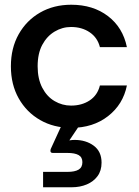

<svg xmlns="http://www.w3.org/2000/svg" viewBox="-20 -528 588 811"><path d="M281 12Q207 12 149.5 -21Q92 -54 59 -112.5Q26 -171 26 -248Q26 -325 59 -383.5Q92 -442 149.5 -475Q207 -508 281 -508Q373 -508 436 -460Q499 -412 516 -329H402Q392 -369 359 -391.5Q326 -414 280 -414Q243 -414 210.5 -394.5Q178 -375 158.5 -338.5Q139 -302 139 -248Q139 -195 158.5 -157.5Q178 -120 210.5 -101Q243 -82 280 -82Q326 -82 359 -104Q392 -126 402 -167H516Q500 -87 436.5 -37.5Q373 12 281 12ZM162 263V198H265Q296 198 312 188.5Q328 179 328 157Q328 136 312 127Q296 118 265 118H203Q193 118 193 109Q193 107 194 102L243 -5H320L273 65Q278 64 284 63.5Q290 63 295 63Q343 63 376 87.5Q409 112 409 159Q409 193 392 216Q375 239 346.5 251Q318 263 283 263Z"/></svg>

Font: Host Grotesk Light Medium
Style: Regular
Weight: 500
Version: Version 1.003